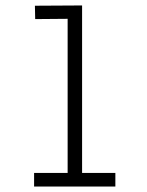

<svg xmlns="http://www.w3.org/2000/svg" viewBox="-20 -684 540 704"><path d="M109 -614 108 -663 281 -664V-50H403V0H105V-50H228V-615Z"/></svg>

Font: Lekton
Style: Regular
Weight: 400
Designer: Paolo Mazzetti, Luciano Perondi, Raffaele Flato, Elena Papassissa, Emilio Macchia, Michela Povoleri, Tobias Seemiller, R
Version: Version 34.000